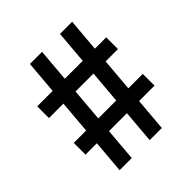

<svg xmlns="http://www.w3.org/2000/svg" viewBox="-187 -827 961 961"><g transform="rotate(-45 293.0 -346.5)"><path d="M327.1 0 385.7 -693.4H471.7L413.1 0ZM48.8 -175.8V-258.8H537.1V-175.8ZM114.3 0 172.9 -693.4H258.8L200.2 0ZM48.8 -434.6V-517.6H537.1V-434.6Z"/></g></svg>

Font: Cascadia Code
Style: Regular
Weight: 400
Designer: Aaron Bell
Foundry: Saja Typeworks
Version: Version 2404.023